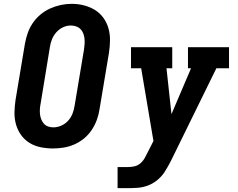

<svg xmlns="http://www.w3.org/2000/svg" viewBox="-20 -766 1240 1001"><path d="M256 8Q223 8 191.5 1.5Q160 -5 134 -21Q108 -37 90 -62Q72 -87 63.5 -117Q55 -147 55.5 -179.5Q56 -212 61 -245L110 -538Q115 -566 124.5 -593.5Q134 -621 151 -646Q168 -671 191.5 -690.5Q215 -710 242 -722Q269 -734 297 -740Q325 -746 354 -746Q387 -746 418 -738Q449 -730 475 -714Q501 -698 519 -673Q537 -648 545.5 -618Q554 -588 553.5 -555.5Q553 -523 548 -490L499 -197Q495 -169 485 -141.5Q475 -114 458.5 -89Q442 -64 418.5 -44.5Q395 -25 367.5 -13Q340 -1 311.5 3.5Q283 8 256 8ZM258 -102Q279 -102 299.5 -111Q320 -120 335 -136.5Q350 -153 358 -173.5Q366 -194 369 -215L418 -508Q420 -522 421 -536.5Q422 -551 420.5 -565Q419 -579 414 -592Q409 -605 399.5 -614.5Q390 -624 376.5 -628.5Q363 -633 349 -633Q328 -633 308 -623.5Q288 -614 273.5 -597.5Q259 -581 251 -561Q243 -541 240 -520L192 -227Q189 -213 188 -198.5Q187 -184 188.5 -170.5Q190 -157 195 -144Q200 -131 209 -121Q218 -111 231 -106.5Q244 -102 258 -102ZM593 215V105H646Q664 105 681.5 101Q699 97 713 84.5Q727 72 735.5 56Q744 40 752 24L780 -31L716 -410H663V-520H878V-410H848L874 -171L976 -410H960V-520H1174V-410H1108L871 73Q863 88 854.5 103.5Q846 119 836 134Q820 157 798 174.5Q776 192 750.5 201.5Q725 211 698.5 213Q672 215 646 215Z"/></svg>

Font: Iosevka Etoile XBdObl
Style: Regular
Weight: 800
Italic angle: -9°
Designer: Belleve Invis
Foundry: Belleve Invis
Version: Version 15.5.2; ttfautohint (v1.8.4)